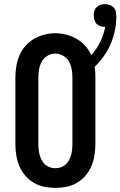

<svg xmlns="http://www.w3.org/2000/svg" viewBox="-20 -908 587 936"><path d="M250 8Q223 8 195.5 2.5Q168 -3 144.5 -17Q121 -31 103 -52Q85 -73 74.5 -98Q64 -123 59.5 -150.5Q55 -178 55 -205V-530Q55 -557 59.5 -584.5Q64 -612 74.5 -637Q85 -662 103 -683Q121 -704 145 -718Q169 -732 196 -739Q223 -746 250 -746Q277 -746 303.5 -739Q330 -732 353.5 -718.5Q377 -705 395.5 -684.5Q414 -664 425 -639Q451 -668 468.5 -703.5Q486 -739 493 -778Q492 -778 491.5 -777.5Q491 -777 491 -777Q480 -777 469 -780.5Q458 -784 450.5 -792Q443 -800 440 -811Q437 -822 437 -833Q437 -844 440 -854.5Q443 -865 451 -873Q459 -881 470 -884.5Q481 -888 492 -888Q503 -888 514.5 -884Q526 -880 534 -871.5Q542 -863 544.5 -851Q547 -839 547 -827Q547 -793 540 -759Q533 -725 519.5 -693.5Q506 -662 486 -634Q466 -606 441 -582Q444 -569 444.5 -556Q445 -543 445 -530V-205Q445 -178 440.5 -150.5Q436 -123 425.5 -98Q415 -73 397 -52Q379 -31 355.5 -17Q332 -3 304.5 2.5Q277 8 250 8ZM250 -88Q264 -88 277 -92.5Q290 -97 300 -106Q310 -115 316.5 -127Q323 -139 326.5 -152Q330 -165 331.5 -178.5Q333 -192 333 -205V-530Q333 -550 329.5 -570.5Q326 -591 316 -608.5Q306 -626 287.5 -636.5Q269 -647 249 -647Q229 -647 211 -636Q193 -625 183.5 -607.5Q174 -590 170.5 -570Q167 -550 167 -530V-205Q167 -192 168.5 -178.5Q170 -165 173.5 -152Q177 -139 183.5 -127Q190 -115 200 -106Q210 -97 223 -92.5Q236 -88 250 -88Z"/></svg>

Font: Iosevka Slab
Style: Bold
Weight: 700
Monospace: yes
Designer: Belleve Invis
Foundry: Belleve Invis
Version: Version 11.1.1; ttfautohint (v1.8.3)